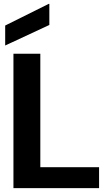

<svg xmlns="http://www.w3.org/2000/svg" viewBox="-20 -980 559 1000"><path d="M50 0V-700H190V-109H496V0ZM7 -743V-847L234 -960H237V-850Z"/></svg>

Font: DM Sans 36pt ExtraBold
Style: Regular
Weight: 800
Designer: Colophon Foundry, Jonny Pinhorn
Foundry: Colophon Foundry
Version: Version 4.004;gftools[0.9.30]